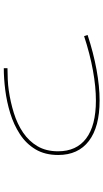

<svg xmlns="http://www.w3.org/2000/svg" viewBox="220 -780 559 1040"><g transform="rotate(90 500.0 -260.5)"><path d="M350 -1V-21Q378 -21 410.5 -22.5Q443 -24 470 -28Q533 -37 592.5 -55.5Q652 -74 698.5 -105.5Q745 -137 772.5 -183.5Q800 -230 800 -295Q800 -395 730 -447.5Q660 -500 525 -500Q451 -500 362.5 -484Q274 -468 176 -436L170 -455Q268 -487 358.5 -503.5Q449 -520 525 -520Q668 -520 744 -462Q820 -404 820 -296Q820 -224 789.5 -173Q759 -122 707.5 -88.5Q656 -55 594 -36Q532 -17 468.5 -9Q405 -1 350 -1Z"/></g></svg>

Font: Murecho Thin Thin
Style: Regular
Weight: 250
Version: Version 1.010